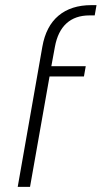

<svg xmlns="http://www.w3.org/2000/svg" viewBox="-20 -728 396 748"><path d="M356 -708 349 -668H329Q273 -668 239 -637Q205 -606 194 -546L180 -470H314L307 -430H173L97 0H49L145 -546Q159 -626 208 -667Q257 -708 336 -708Z"/></svg>

Font: KoHo Light
Style: Italic
Weight: 300
Italic angle: -10°
Version: Version 1.000; ttfautohint (v1.6)